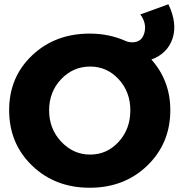

<svg xmlns="http://www.w3.org/2000/svg" viewBox="-20 -870 873 903"><path d="M772 -850Q815 -760 791.5 -689Q768 -618 692 -590Q781 -490 781 -352Q781 -196 673 -91.5Q565 13 402 13Q239 13 131 -91Q23 -195 23 -352Q23 -507 131 -609.5Q239 -712 402 -712Q496 -712 576 -675Q587 -671 602 -671Q647 -671 659 -715.5Q671 -760 640 -802ZM593 -351Q593 -438 538 -497.5Q483 -557 404 -557Q324 -557 267.5 -497.5Q211 -438 211 -351Q211 -264 268 -203.5Q325 -143 404 -143Q483 -143 538 -203Q593 -263 593 -351Z"/></svg>

Font: Montserrat arm
Style: Bold
Weight: 700
Designer: Julieta Ulanovsky
Foundry: Julieta Ulanovsky
Version: Version 6.000;PS 006.000;hotconv 1.0.88;makeotf.lib2.5.64775